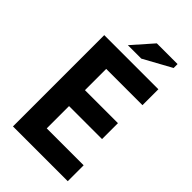

<svg xmlns="http://www.w3.org/2000/svg" viewBox="-259 -955 1041 1041"><g transform="rotate(45 261.0 -435.0)"><path d="M60 0ZM60 -700H475V-578H197V-415H450V-293H197V-122H480V0H60ZM293 -870H452V-840L292 -752H189Z"/></g></svg>

Font: PT Sans
Style: Bold
Weight: 700
Version: Version 2.003W OFL; ttfautohint (v1.6)